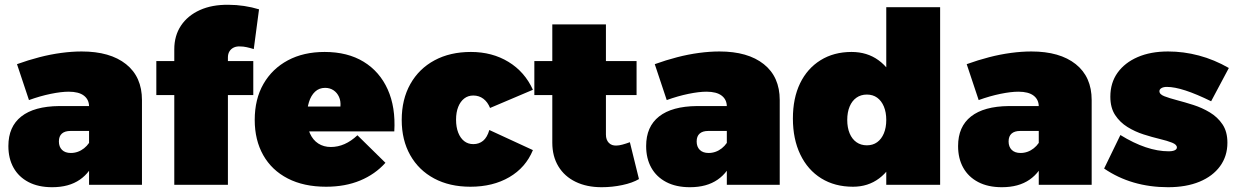

<svg xmlns="http://www.w3.org/2000/svg" viewBox="-20 -772 5172 802"><path d="M274 -225Q251 -225 238.5 -214Q226 -203 226 -181Q226 -159 239 -146Q252 -133 276 -133Q291 -133 305 -138Q319 -143 331 -152.5Q343 -162 352 -175L378 -109Q359 -53 313.5 -21.5Q268 10 198 10Q140 10 99 -11.5Q58 -33 36.5 -71.5Q15 -110 15 -162Q15 -243 69 -285.5Q123 -328 227 -329H371V-225ZM352 -327Q352 -356 330.5 -372.5Q309 -389 267 -389Q236 -389 192 -380Q148 -371 101 -354L51 -504Q98 -521 144.5 -533Q191 -545 236 -551Q281 -557 321 -557Q440 -557 506.5 -504Q573 -451 573 -354V0H352Z M708 -566Q708 -623 736 -665Q764 -707 815 -730Q866 -753 935 -752Q967 -752 1000 -747Q1033 -742 1062 -733L1040 -567Q1024 -572 1010 -575Q996 -578 984 -578Q968 -579 956.5 -573.5Q945 -568 938.5 -557.5Q932 -547 932 -532V0H708ZM633 -517H1038V-375H633Z M1402 -327Q1404 -350 1396 -367.5Q1388 -385 1373 -395Q1358 -405 1338 -405Q1313 -405 1296 -389Q1279 -373 1270.5 -345.5Q1262 -318 1262 -284Q1262 -243 1274.5 -215Q1287 -187 1309.5 -172.5Q1332 -158 1362 -158Q1421 -158 1473 -207L1590 -92Q1547 -44 1484.5 -18Q1422 8 1342 8Q1249 8 1182 -26.5Q1115 -61 1079.5 -124Q1044 -187 1044 -271Q1044 -358 1080.5 -421.5Q1117 -485 1182.5 -520Q1248 -555 1336 -555Q1432 -555 1499 -514Q1566 -473 1599.5 -398.5Q1633 -324 1627 -223H1233V-327Z M2027 -321Q2017 -346 1999 -359.5Q1981 -373 1957 -373Q1935 -373 1919 -360.5Q1903 -348 1894 -325.5Q1885 -303 1885 -272Q1885 -241 1894 -218Q1903 -195 1919 -182.5Q1935 -170 1957 -170Q1981 -170 1998 -184Q2015 -198 2024 -229L2206 -145Q2176 -72 2107.5 -32Q2039 8 1945 8Q1858 8 1793.5 -26.5Q1729 -61 1693.5 -124Q1658 -187 1658 -271Q1658 -357 1694 -421Q1730 -485 1795 -520Q1860 -555 1947 -555Q2036 -555 2104 -513.5Q2172 -472 2206 -397Z M2511 -210Q2511 -188 2523 -175.5Q2535 -163 2555 -164Q2565 -164 2580 -168Q2595 -172 2611 -178L2649 -24Q2622 -8 2579.5 1Q2537 10 2493 10Q2431 10 2384.5 -12.5Q2338 -35 2312.5 -77Q2287 -119 2287 -176V-670H2511ZM2212 -517H2639V-375H2212Z M2938 -225Q2915 -225 2902.5 -214Q2890 -203 2890 -181Q2890 -159 2903 -146Q2916 -133 2940 -133Q2955 -133 2969 -138Q2983 -143 2995 -152.5Q3007 -162 3016 -175L3042 -109Q3023 -53 2977.5 -21.5Q2932 10 2862 10Q2804 10 2763 -11.5Q2722 -33 2700.5 -71.5Q2679 -110 2679 -162Q2679 -243 2733 -285.5Q2787 -328 2891 -329H3035V-225ZM3016 -327Q3016 -356 2994.5 -372.5Q2973 -389 2931 -389Q2900 -389 2856 -380Q2812 -371 2765 -354L2715 -504Q2762 -521 2808.5 -533Q2855 -545 2900 -551Q2945 -557 2985 -557Q3104 -557 3170.5 -504Q3237 -451 3237 -354V0H3016Z M3537 -555Q3602 -555 3649.5 -520.5Q3697 -486 3723.5 -423.5Q3750 -361 3750 -276Q3750 -190 3724.5 -126Q3699 -62 3652.5 -27Q3606 8 3543 8Q3467 8 3410.5 -27Q3354 -62 3323 -126.5Q3292 -191 3292 -277Q3292 -362 3322 -424Q3352 -486 3407.5 -520.5Q3463 -555 3537 -555ZM3601 -377Q3576 -377 3557.5 -364Q3539 -351 3529 -327Q3519 -303 3519 -271Q3519 -239 3529 -215Q3539 -191 3557.5 -178Q3576 -165 3601 -165Q3626 -165 3644 -178Q3662 -191 3672 -215Q3682 -239 3682 -271Q3682 -303 3672 -327Q3662 -351 3644 -364Q3626 -377 3601 -377ZM3682 -742H3907V0H3682Z M4241 -225Q4218 -225 4205.5 -214Q4193 -203 4193 -181Q4193 -159 4206 -146Q4219 -133 4243 -133Q4258 -133 4272 -138Q4286 -143 4298 -152.5Q4310 -162 4319 -175L4345 -109Q4326 -53 4280.5 -21.5Q4235 10 4165 10Q4107 10 4066 -11.5Q4025 -33 4003.5 -71.5Q3982 -110 3982 -162Q3982 -243 4036 -285.5Q4090 -328 4194 -329H4338V-225ZM4319 -327Q4319 -356 4297.5 -372.5Q4276 -389 4234 -389Q4203 -389 4159 -380Q4115 -371 4068 -354L4018 -504Q4065 -521 4111.5 -533Q4158 -545 4203 -551Q4248 -557 4288 -557Q4407 -557 4473.5 -504Q4540 -451 4540 -354V0H4319Z M5039 -349Q4978 -379 4932 -394Q4886 -409 4854 -409Q4840 -409 4831.5 -404Q4823 -399 4823 -391Q4823 -378 4843.5 -370Q4864 -362 4896.5 -353.5Q4929 -345 4965 -333.5Q5001 -322 5033.5 -302.5Q5066 -283 5086.5 -252.5Q5107 -222 5107 -176Q5107 -120 5076.5 -78Q5046 -36 4990.5 -13Q4935 10 4859 10Q4783 10 4716 -9.5Q4649 -29 4592 -68L4660 -208Q4715 -174 4765.5 -157Q4816 -140 4862 -140Q4873 -140 4880.5 -142Q4888 -144 4892 -147.5Q4896 -151 4896 -156Q4896 -168 4876 -176Q4856 -184 4824.5 -191.5Q4793 -199 4757 -210.5Q4721 -222 4689.5 -241.5Q4658 -261 4638 -291.5Q4618 -322 4618 -368Q4618 -426 4648 -468Q4678 -510 4732 -533.5Q4786 -557 4859 -557Q4924 -557 4988 -540Q5052 -523 5113 -488Z"/></svg>

Font: Alexandria Black
Style: Regular
Weight: 900
Designer: Mohamed Gaber
Foundry: Kief Type Foundry
Version: Version 5.100